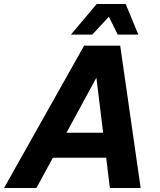

<svg xmlns="http://www.w3.org/2000/svg" viewBox="-58 -938 797 958"><path d="M-37.8 0 361.6 -710H541.8L643.8 0H490.2L423 -550.4L123.8 0ZM180.2 -151 250 -275.8H469.8L485 -151ZM295.8 -765.4 424.6 -918.2H569L632.2 -765.4H529.4L474.8 -875H504L402.6 -765.4Z"/></svg>

Font: Geist
Style: Italic
Weight: 400
Italic angle: -12°
Designer: Basement.studio, Andrés Briganti, Mateo Zaragoza
Foundry: Basement.studio, Vercel, Andrés Briganti, Guido Ferreyra, Mateo Zaragoza
Version: Version 1.500